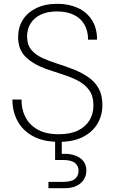

<svg xmlns="http://www.w3.org/2000/svg" viewBox="-20 -732 603 1007"><path d="M289 12Q209 12 154.5 -17Q100 -46 72.5 -96.5Q45 -147 45 -210H93Q92 -161 112.5 -119.5Q133 -78 176.5 -53Q220 -28 289 -28Q350 -28 390 -48Q430 -68 450 -102Q470 -136 470 -178Q470 -229 447.5 -259.5Q425 -290 388.5 -309Q352 -328 307.5 -342Q263 -356 220 -371Q150 -397 112.5 -435.5Q75 -474 75 -537Q75 -587 98.5 -626Q122 -665 168.5 -688.5Q215 -712 281 -712Q341 -712 388 -690.5Q435 -669 462 -627Q489 -585 489 -524H442Q442 -571 422 -604.5Q402 -638 365.5 -655Q329 -672 279 -672Q227 -672 192 -654.5Q157 -637 139.5 -607.5Q122 -578 122 -541Q122 -498 143.5 -471.5Q165 -445 201 -428.5Q237 -412 281 -398Q325 -384 371 -366Q412 -349 445 -326Q478 -303 497.5 -268Q517 -233 517 -180Q517 -128 492 -84.5Q467 -41 416.5 -14.5Q366 12 289 12ZM234 255V222H309Q354 222 373 206.5Q392 191 392 163Q392 138 373 122.5Q354 107 309 107H269V-7H304V75Q345 73 374 83.5Q403 94 418 114Q433 134 433 162Q433 189 419.5 210Q406 231 381 243Q356 255 320 255Z"/></svg>

Font: DM Sans 12pt ExtraLight
Style: Regular
Weight: 250
Version: Version 4.004;gftools[0.9.30]